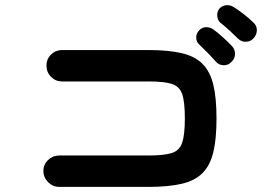

<svg xmlns="http://www.w3.org/2000/svg" viewBox="-20 -836 1040 752"><path d="M212 -104Q187 -104 168.5 -122.5Q150 -141 150 -166Q150 -192 168.5 -209.5Q187 -227 212 -227H561Q622 -227 652.5 -236.5Q683 -246 693.5 -277Q704 -308 704 -372Q704 -437 693.5 -467.5Q683 -498 652.5 -507.5Q622 -517 561 -517H223Q198 -517 180 -535Q162 -553 162 -579Q162 -605 180 -622.5Q198 -640 223 -640H561Q639 -640 691 -628Q743 -616 773 -586Q803 -556 815.5 -504Q828 -452 828 -372Q828 -292 815.5 -240Q803 -188 773 -158Q743 -128 691 -116Q639 -104 561 -104ZM886 -593Q874 -580 855.5 -580.5Q837 -581 825 -595Q813 -609 794 -628.5Q775 -648 759 -663Q749 -673 748.5 -688.5Q748 -704 760 -717Q771 -729 786.5 -729.5Q802 -730 815 -721Q831 -710 852.5 -690.5Q874 -671 889 -655Q901 -642 900.5 -624Q900 -606 886 -593ZM913 -684Q900 -697 880 -715.5Q860 -734 843 -747Q833 -756 831 -772Q829 -788 839 -802Q850 -814 865.5 -815.5Q881 -817 894 -809Q911 -799 933.5 -781.5Q956 -764 972 -748Q986 -736 986 -718.5Q986 -701 974 -687Q963 -674 945 -672.5Q927 -671 913 -684Z"/></svg>

Font: Zen Maru Gothic
Style: Bold
Weight: 700
Designer: Yoshimichi Ohira
Foundry: Positype
Version: Version 1.001